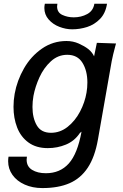

<svg xmlns="http://www.w3.org/2000/svg" viewBox="-20 -774 640 1002"><path d="M22.5 67.5Q22.5 54 24.5 43.5H120.5Q119 52 119 59.5Q119 95 147.5 112.5Q176 130 219.5 130Q293.5 130 339 79.2Q384.5 28.5 405.5 -87L397 -80Q369 -38 324.2 -19.5Q279.5 -1 229.5 -1Q169 -1 128.8 -30.2Q88.5 -59.5 69.5 -108.5Q50.5 -157.5 50.5 -216.5Q50.5 -251 56.5 -284.5Q69 -354 105.2 -417.2Q141.5 -480.5 198.8 -520.2Q256 -560 327 -560Q361 -560 390.8 -546.8Q420.5 -533.5 440 -518.5Q451.5 -509.5 459.5 -499Q467.5 -488.5 471 -480L485.5 -550.5L585.5 -547L582 -534.5Q569 -486.5 563 -455L491 -45.5Q475 45.5 438 101.2Q401 157 342.8 182.2Q284.5 207.5 201 207.5Q149.5 207.5 108.8 189.2Q68 171 45.2 139Q22.5 107 22.5 67.5ZM431.5 -290.5Q436 -316 436 -343.5Q436 -405 410.2 -446.5Q384.5 -488 331 -488Q282.5 -488 245.5 -454Q208.5 -420 186 -370.8Q163.5 -321.5 154.5 -273Q149.5 -244 149.5 -216Q149.5 -158.5 172 -119.8Q194.5 -81 246 -81Q294 -81 333.2 -112.2Q372.5 -143.5 397.8 -191.8Q423 -240 431.5 -290.5ZM211.5 -732.5Q211.5 -742 214 -754.5H279.5Q278 -747 278 -740.5Q278 -709 305.2 -696.2Q332.5 -683.5 365 -683.5Q403.5 -683.5 435 -700.5Q466.5 -717.5 472.5 -754.5H538.5Q531 -705 502 -675.2Q473 -645.5 434.8 -633.2Q396.5 -621 356.5 -621Q323.5 -621 289.8 -634Q256 -647 233.8 -672.5Q211.5 -698 211.5 -732.5Z"/></svg>

Font: JuliaMono Medium
Style: Italic
Weight: 500
Italic angle: -9°
Monospace: yes
Designer: cormullion
Foundry: corm
Version: Version 0.054; ttfautohint (v1.8.4)